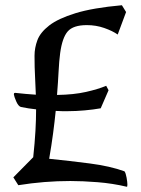

<svg xmlns="http://www.w3.org/2000/svg" viewBox="-20 -684 540 734"><path d="M465 30Q410 17 353 12.5Q296 8 249 8Q149 8 50 24L31 -6L107 -83Q113 -139 115.5 -183.5Q118 -228 118 -266Q89 -269 60 -275Q50 -278 42 -296.5Q34 -315 33 -323Q33 -328 35.5 -328.5Q38 -329 38 -329Q58 -327 78 -325Q98 -323 117 -322Q116 -357 114 -391Q112 -425 112 -471Q112 -501 123 -530.5Q134 -560 168 -586.5Q202 -613 268.5 -633.5Q335 -654 446 -664L462 -638L430 -552Q410 -566 378.5 -577Q347 -588 312 -588Q260 -588 239 -564Q218 -540 210 -481Q206 -451 204 -411Q202 -371 198 -321Q262 -322 308.5 -332.5Q355 -343 386 -356L395 -339L365 -270Q337 -265 303.5 -262Q270 -259 241 -259Q229 -259 217 -259Q205 -259 193 -260Q189 -220 183 -174.5Q177 -129 168 -77Q247 -69 324 -59Q401 -49 456 -29Q461 -22 464 -4.5Q467 13 467 21Q467 30 465 30Z"/></svg>

Font: Julee
Style: Regular
Weight: 400
Designer: Julian Tunni
Foundry: Julian Tunni
Version: Version 1.002; ttfautohint (v1.8.4.7-5d5b);gftools[0.9.23]